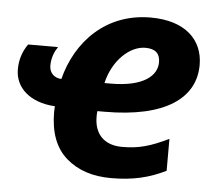

<svg xmlns="http://www.w3.org/2000/svg" viewBox="-45 -605 751 665"><g transform="rotate(5 330.5 -273.0)"><path d="M364 10C441 10 497 -4 554 -32V-143C490 -112 450 -101 393 -101C330 -101 296 -138 296 -197C296 -204 296 -209 297 -217H322C534 -217 636 -292 636 -407C636 -494 574 -556 453 -556C298 -556 197 -450 163 -317C140 -318 121 -333 121 -360C121 -388 131 -410 142 -426H38C19 -399 10 -370 10 -337C10 -274 61 -226 149 -221C149 -220 148 -208 148 -201C148 -130 168 -77 208 -42C248 -7 300 10 364 10ZM313 -316C331 -395 389 -450 444 -450C478 -450 495 -435 495 -404C495 -357 448 -316 335 -316Z"/></g></svg>

Font: BC Sans
Style: Bold Italic
Weight: 700
Italic angle: -12°
Designer: Monotype Design Team
Province of B.C.
Foundry: Monotype Imaging Inc.
Version: Version 2.000;GOOG;noto-source:20170915:90ef993387c0